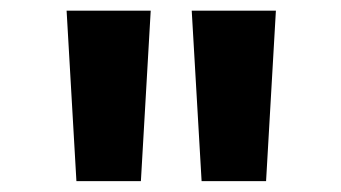

<svg xmlns="http://www.w3.org/2000/svg" viewBox="-20 -713 626 352"><path d="M120.1 -380.9H238.3L256.3 -693.4H102.1ZM349.6 -380.9H467.8L485.8 -693.4H331.5Z"/></svg>

Font: CaskaydiaCove Nerd Font
Style: Bold
Weight: 700
Designer: Aaron Bell
Foundry: Saja Typeworks
Version: Version 2111.1;Nerd Fonts 2.3.0